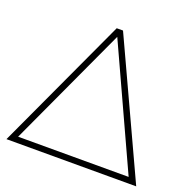

<svg xmlns="http://www.w3.org/2000/svg" viewBox="-124 -824 945 947"><g transform="rotate(20 348.0 -350.0)"><path d="M7 0 331 -700H364L688 0ZM57 -31H637L348 -661Z"/></g></svg>

Font: Montserrat ExtraLight
Style: Regular
Weight: 200
Designer: Julieta Ulanovsky
Foundry: Julieta Ulanovsky
Version: Version 9.000; ttfautohint (v1.8.4.7-5d5b)